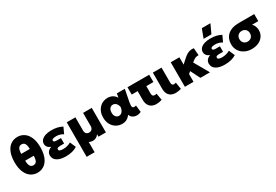

<svg xmlns="http://www.w3.org/2000/svg" viewBox="75 -2026 5030 3493"><g transform="rotate(-30 2589.5 -280.0)"><path d="M310 15Q233 15 171.2 -26.2Q109.5 -67.5 73.5 -150.8Q37.5 -234 37.5 -360Q37.5 -436 51 -496.2Q64.5 -556.5 89 -601.2Q113.5 -646 147.5 -675.8Q181.5 -705.5 222.8 -720.2Q264 -735 310 -735Q387 -735 448.5 -694Q510 -653 546.2 -569.8Q582.5 -486.5 582.5 -360Q582.5 -284.5 568.8 -224.2Q555 -164 530.5 -119Q506 -74 472 -44.2Q438 -14.5 397 0.2Q356 15 310 15ZM310 -140.5Q356 -140.5 377.5 -176.2Q399 -212 400 -288.5H220Q220.5 -237.5 230.2 -204.8Q240 -172 259.8 -156.2Q279.5 -140.5 310 -140.5ZM220 -431.5H400Q399 -482.5 389.2 -515.2Q379.5 -548 360 -563.8Q340.5 -579.5 310 -579.5Q264 -579.5 242.8 -543.8Q221.5 -508 220 -431.5Z M904 15Q788.5 15 722 -27Q655.5 -69 655.5 -147Q655.5 -188.5 680.8 -220.5Q706 -252.5 755.5 -269.5Q710.5 -287.5 688.2 -316Q666 -344.5 666 -384.5Q666 -429 695.8 -461.5Q725.5 -494 779.8 -512Q834 -530 906 -530Q974 -530 1027.2 -518Q1080.5 -506 1133 -478.5L1073.5 -350Q1044 -371 1006.5 -382Q969 -393 927.5 -393Q899.5 -393 879.2 -388.5Q859 -384 847.8 -375.2Q836.5 -366.5 836.5 -352.5Q836.5 -336 853.2 -327.8Q870 -319.5 902.5 -319.5H989.5V-204.5H909.5Q886 -204.5 869.5 -200.8Q853 -197 844.8 -189Q836.5 -181 836.5 -167.5Q836.5 -145.5 859.5 -135.5Q882.5 -125.5 925 -125.5Q970 -125.5 1011.2 -136.2Q1052.5 -147 1090.5 -168.5L1143.5 -45.5Q1097 -15.5 1037.2 -0.2Q977.5 15 904 15Z M1223.5 210V-515H1405.5V-234Q1405.5 -195.5 1427.2 -172.5Q1449 -149.5 1486 -149.5Q1510.5 -149.5 1528.8 -160.2Q1547 -171 1557 -190.5Q1567 -210 1567 -235.5V-515H1749V0H1593V-52.5Q1569.5 -17 1537.2 -1Q1505 15 1469.5 15Q1449.5 15 1429.5 10Q1409.5 5 1391.5 -4.5V210Z M2087.5 15Q2020.5 15 1964.2 -17.8Q1908 -50.5 1874 -111.5Q1840 -172.5 1840 -257.5Q1840 -321.5 1859.5 -372Q1879 -422.5 1912.8 -457.8Q1946.5 -493 1990.8 -511.5Q2035 -530 2085.5 -530Q2123 -530 2156.2 -519Q2189.5 -508 2216.2 -486.5Q2243 -465 2261.5 -432L2276.5 -515H2443.5L2394 -260Q2387 -222 2386.8 -196.8Q2386.5 -171.5 2395 -158.8Q2403.5 -146 2421.2 -143.8Q2439 -141.5 2467.5 -149.5L2483.5 -7Q2437 16.5 2390.5 14.8Q2344 13 2308.2 -10.5Q2272.5 -34 2259.5 -76.5Q2227.5 -31 2185.8 -8Q2144 15 2087.5 15ZM2108.5 -140.5Q2133 -140.5 2154.2 -154.2Q2175.5 -168 2191 -195.5Q2206.5 -223 2212.5 -264.5Q2210 -282.5 2204.2 -298.8Q2198.5 -315 2189.2 -328.8Q2180 -342.5 2168 -352.8Q2156 -363 2141.2 -368.8Q2126.5 -374.5 2109 -374.5Q2082 -374.5 2061.2 -360.5Q2040.5 -346.5 2029 -320.5Q2017.5 -294.5 2017.5 -258.5Q2017.5 -201 2044.8 -170.8Q2072 -140.5 2108.5 -140.5Z M2807.5 14Q2754.5 14 2713.2 -6.8Q2672 -27.5 2648.2 -70.8Q2624.5 -114 2624.5 -180V-361.5H2499.5V-515H2955.5V-361.5H2806.5V-208.5Q2806.5 -172.5 2820.2 -157.5Q2834 -142.5 2858 -142.5Q2867.5 -142.5 2877.8 -144.8Q2888 -147 2899 -150.5L2924 -7Q2893.5 3.5 2864.2 8.8Q2835 14 2807.5 14Z M3213.5 14Q3159 14 3118.2 -6.5Q3077.5 -27 3055 -69.8Q3032.5 -112.5 3032.5 -179.5V-515H3214.5V-202.5Q3214.5 -167.5 3226.5 -153.2Q3238.5 -139 3261 -139Q3270.5 -139 3281.2 -141.2Q3292 -143.5 3303.5 -147.5L3326.5 -4Q3296 5 3267.8 9.5Q3239.5 14 3213.5 14Z M3408 0V-515H3590V-360.5L3683.5 -445.5Q3719.5 -478 3753 -498Q3786.5 -518 3822 -525.2Q3857.5 -532.5 3900 -527L3911.5 -373.5Q3883.5 -374.5 3861.2 -368.8Q3839 -363 3820.2 -352Q3801.5 -341 3783 -326L3760 -307L3935.5 0H3734L3633 -200L3590 -161.5V0Z M4243 15Q4127.5 15 4061 -27Q3994.5 -69 3994.5 -147Q3994.5 -188.5 4019.8 -220.5Q4045 -252.5 4094.5 -269.5Q4049.5 -287.5 4027.2 -316Q4005 -344.5 4005 -384.5Q4005 -429 4034.8 -461.5Q4064.5 -494 4118.8 -512Q4173 -530 4245 -530Q4313 -530 4366.2 -518Q4419.5 -506 4472 -478.5L4412.5 -350Q4383 -371 4345.5 -382Q4308 -393 4266.5 -393Q4238.5 -393 4218.2 -388.5Q4198 -384 4186.8 -375.2Q4175.5 -366.5 4175.5 -352.5Q4175.5 -336 4192.2 -327.8Q4209 -319.5 4241.5 -319.5H4328.5V-204.5H4248.5Q4225 -204.5 4208.5 -200.8Q4192 -197 4183.8 -189Q4175.5 -181 4175.5 -167.5Q4175.5 -145.5 4198.5 -135.5Q4221.5 -125.5 4264 -125.5Q4309 -125.5 4350.2 -136.2Q4391.5 -147 4429.5 -168.5L4482.5 -45.5Q4436 -15.5 4376.2 -0.2Q4316.5 15 4243 15ZM4139 -585 4208.5 -769.5H4389L4303.5 -585Z M4811 15Q4729 15 4663.8 -18Q4598.5 -51 4560.5 -110.5Q4522.5 -170 4522.5 -249.5Q4522.5 -305.5 4541.5 -353.5Q4560.5 -401.5 4599.2 -438Q4638 -474.5 4698.2 -494.8Q4758.5 -515 4841.5 -515H5162V-367H5031.5Q5062 -336 5076 -297.2Q5090 -258.5 5090 -218.5Q5090 -168.5 5070.5 -126Q5051 -83.5 5014.5 -51.8Q4978 -20 4926.5 -2.5Q4875 15 4811 15ZM4811.5 -140.5Q4843.5 -140.5 4868.2 -154.2Q4893 -168 4907.2 -193Q4921.5 -218 4921.5 -252Q4921.5 -303 4890.5 -333.5Q4859.5 -364 4810.5 -364Q4778.5 -364 4753.8 -350.5Q4729 -337 4714.5 -312Q4700 -287 4700 -253Q4700 -202.5 4731.2 -171.5Q4762.5 -140.5 4811.5 -140.5Z"/></g></svg>

Font: Geologica ExtraBold
Style: Regular
Weight: 800
Designer: Sindre Bremnes, Frode Helland
Foundry: Monokrom Skriftforlag AS
Version: Version 1.010;gftools[0.9.28]